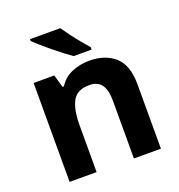

<svg xmlns="http://www.w3.org/2000/svg" viewBox="-137 -881 931 996"><g transform="rotate(-20 328.5 -383.0)"><path d="M388 -556Q476 -556 529 -508.5Q582 -461 582 -356V0H433V-319Q433 -378 412 -407.5Q391 -437 345 -437Q277 -437 252 -390.5Q227 -344 227 -257V0H78V-546H192L212 -476H220Q246 -518 291.5 -537Q337 -556 388 -556ZM305 -766Q320 -744 340.5 -716.5Q361 -689 382.5 -663.5Q404 -638 420 -619V-606H321Q302 -619 276.5 -638.5Q251 -658 224.5 -680Q198 -702 175 -722Q152 -742 138 -756V-766Z"/></g></svg>

Font: Noto IKEA Latin
Style: Bold
Weight: 700
Designer: Monotype Design Team
Foundry: Monotype Imaging Inc.
Version: Version 1.0